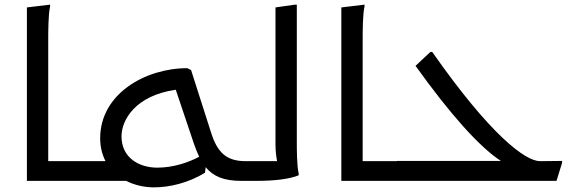

<svg xmlns="http://www.w3.org/2000/svg" viewBox="-20 -780 2456 828"><path d="M188 -85V-604C188 -644 188 -716 196 -752V-760L96 -748V0H316L336 -20V-85Z M890 -209 804 -478 788 -486C605 -486 412 -374 412 -184C412 -145 421 -113 435 -85H336L316 -65V0H524C561 19 604 28 644 28C711 28 792 9 864 -35L867 -59C900 -19 946 0 1020 0L1040 -20V-85C958 -85 918 -120 890 -209ZM658 -57C582 -57 504 -98 504 -192C504 -262 563 -368 738 -393L816 -161C823 -140 831 -121 839 -104C792 -79 727 -57 658 -57Z M1260 -172V-760H1252L1168 -748V-160C1168 -131 1171 -104 1175 -85H1040L1020 -65V0H1084C1168 0 1228 -8 1268 -24V-32C1260 -68 1260 -132 1260 -172Z M1544 -85V-604C1544 -644 1544 -716 1552 -752V-760L1452 -748V0H1672L1692 -20V-85Z M2309 -85C2246 -85 2096 -196 1844 -556H1836L1772 -496C1919 -291 2046 -147 2140 -86H1692L1672 -66V0H2380L2404 -78V-86Z"/></svg>

Font: Kufam Arabic Latin Roman Normal
Style: Regular
Weight: 400
Designer: Wael Morcos & Artur Schmal
Version: Version 1.200;PS 001.200;hotconv 1.0.88;makeotf.lib2.5.64775